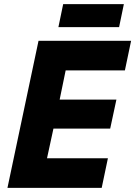

<svg xmlns="http://www.w3.org/2000/svg" viewBox="-20 -907 653 927"><path d="M16 0 166 -710H613L583 -567H297L268 -426H542L512 -286H238L207 -143H501L471 0ZM262 -776 285 -887H578L555 -776Z"/></svg>

Font: Geist Mono ExtraBold
Style: Italic
Weight: 800
Italic angle: -12°
Monospace: yes
Designer: Basement.studio, Andrés Briganti, Mateo Zaragoza
Foundry: Basement.studio, Vercel, Andrés Briganti, Guido Ferreyra, Mateo Zaragoza
Version: Version 1.500; ttfautohint (v1.8.4.7-5d5b)